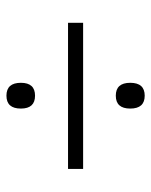

<svg xmlns="http://www.w3.org/2000/svg" viewBox="45 -658 480 611"><g transform="rotate(90 285.5 -353.0)"><path d="M285 -481Q326 -481 326 -527Q326 -573 285 -573Q244 -573 244 -527Q244 -481 285 -481ZM53 -329H518V-377H53ZM285 -133Q326 -133 326 -179Q326 -224 285 -224Q244 -224 244 -179Q244 -133 285 -133Z"/></g></svg>

Font: Noto Sans UI Light
Style: Italic
Weight: 300
Italic angle: -12°
Designer: Monotype Design Team
Foundry: Monotype Imaging Inc.
Version: Version 1.901